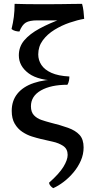

<svg xmlns="http://www.w3.org/2000/svg" viewBox="-20 -730 473 999"><path d="M257 249Q250 245 243.5 238Q237 231 235 221Q288 174 310 138Q332 102 332 76Q332 45 309 29.5Q286 14 253.5 7Q221 0 192 -7Q171 -12 145.5 -20Q120 -28 96 -44Q72 -60 56.5 -86.5Q41 -113 41 -153Q41 -206 70.5 -242.5Q100 -279 155.5 -298Q211 -317 289 -317V-310Q181 -310 129.5 -348Q78 -386 78 -442Q78 -487 106.5 -520.5Q135 -554 186 -581.5Q237 -609 305 -634L336 -624H174Q134 -624 114.5 -612.5Q95 -601 81 -566Q71 -566 59.5 -569Q48 -572 40 -579Q48 -611 52 -642Q56 -673 56 -710Q78 -709 121 -708.5Q164 -708 210 -708Q254 -708 291.5 -708.5Q329 -709 358.5 -709.5Q388 -710 407 -710Q412 -693 414.5 -672Q417 -651 418 -632Q383 -626 342 -612Q301 -598 263.5 -575Q226 -552 202.5 -520Q179 -488 179 -447Q179 -417 195.5 -392Q212 -367 247.5 -351Q283 -335 341 -332Q341 -322 339 -311Q337 -300 331 -289Q245 -289 193 -259.5Q141 -230 141 -177Q141 -147 156.5 -130.5Q172 -114 195.5 -106Q219 -98 242 -92Q295 -79 334 -65Q373 -51 394 -28Q415 -5 415 37Q415 73 400.5 106Q386 139 362.5 167Q339 195 311.5 216Q284 237 257 249Z"/></svg>

Font: Vollkorn
Style: Regular
Weight: 400
Designer: Friedrich Althausen
Foundry: Friedrich Althausen
Version: Version 5.001